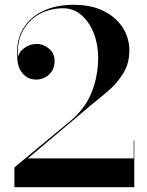

<svg xmlns="http://www.w3.org/2000/svg" viewBox="-20 -780 614 800"><path d="M539.5 0H40V-82.5L272 -275Q335 -327 362 -395.5Q389 -464 389 -540Q389 -595 370.5 -642Q352 -689 319.2 -717.2Q286.5 -745.5 243.5 -745.5Q188 -745.5 143.8 -721Q99.5 -696.5 75 -651Q50.5 -605.5 54.5 -542.5Q60 -565 82.8 -581Q105.5 -597 132.5 -597Q160.5 -597 184 -577.5Q207.5 -558 207.5 -526Q207.5 -490.5 184.8 -469.5Q162 -448.5 130 -448.5Q98 -448.5 76.5 -471.8Q55 -495 52.5 -531Q45 -602 72.5 -653.2Q100 -704.5 155.5 -732.2Q211 -760 287.5 -760Q361 -760 412.8 -733.8Q464.5 -707.5 491.8 -664.2Q519 -621 519 -570Q519 -516 494 -475.2Q469 -434.5 433 -403.2Q397 -372 364 -346L96 -120H537V-195H539.5Z"/></svg>

Font: Bodoni* 72pt Medium
Style: Regular
Weight: 500
Version: Version 2.3